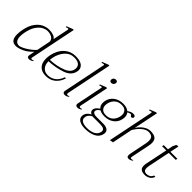

<svg xmlns="http://www.w3.org/2000/svg" viewBox="82 -1620 2665 2665"><g transform="rotate(45 1414.5 -287.0)"><path d="M34 -117Q34 -167 45 -219Q65 -317 108.5 -375Q152 -433 203.5 -456.5Q255 -480 304 -480Q348 -480 387.5 -467Q427 -454 439 -428L487 -661L488 -666Q488 -677 475 -677Q469 -677 442 -667L439 -682L529 -717H548L411 -46Q409 -36 409 -32Q409 -16 424 -16Q435 -16 459 -24L456 -13Q443 -3 425.5 3.5Q408 10 395 10Q378 10 368 2.5Q358 -5 358 -21Q358 -29 359 -33L375 -116Q309 -47 243.5 -18.5Q178 10 135 10Q34 10 34 -117ZM386 -165 427 -368Q423 -409 388 -430Q353 -451 302 -451Q270 -451 229 -431.5Q188 -412 149.5 -359Q111 -306 92 -212Q83 -172 83 -133Q83 -77 104.5 -51Q126 -25 159 -25Q188 -25 234 -49Q280 -73 323.5 -106.5Q367 -140 386 -165Z M606 -162Q607 -94 641.5 -55.5Q676 -17 733 -17Q797 -17 847.5 -53.5Q898 -90 925 -166H947Q923 -86 866 -38Q809 10 723 10Q643 10 599.5 -34.5Q556 -79 556 -161Q556 -197 563 -235Q587 -350 657.5 -415Q728 -480 826 -480Q910 -480 951 -450Q992 -420 992 -371Q992 -358 989 -344Q969 -246 853 -207Q737 -168 606 -162ZM947 -366Q947 -403 918.5 -427.5Q890 -452 825 -453Q743 -453 687.5 -391.5Q632 -330 612 -235Q609 -219 607 -189Q744 -196 845.5 -237.5Q947 -279 947 -366Z M1058 -22Q1058 -29 1059 -33L1187 -661L1188 -666Q1188 -677 1176 -677Q1169 -677 1142 -667L1139 -682L1229 -717H1248L1111 -46Q1110 -41 1110 -33Q1110 -16 1125 -16Q1135 -16 1159 -24L1156 -13Q1143 -2 1126.5 4Q1110 10 1095 10Q1079 10 1068.5 2Q1058 -6 1058 -22Z M1402 -595Q1402 -617 1416 -630.5Q1430 -644 1451 -644Q1466 -644 1475 -636Q1484 -628 1484 -614Q1484 -593 1469.5 -579Q1455 -565 1436 -565Q1420 -565 1411 -573Q1402 -581 1402 -595ZM1307 -22Q1307 -29 1308 -33L1386 -418L1387 -424Q1387 -433 1375 -433Q1365 -433 1340 -423L1339 -439L1419 -471L1435 -474H1447L1359 -46Q1358 -41 1358 -34Q1358 -16 1375 -16Q1386 -16 1408 -24L1405 -13Q1392 -2 1375.5 4Q1359 10 1345 10Q1328 10 1317.5 2Q1307 -6 1307 -22Z M1997 -454Q1997 -441 1989.5 -433Q1982 -425 1969 -425Q1961 -425 1958 -428Q1955 -431 1952 -437Q1948 -444 1943.5 -447.5Q1939 -451 1927 -451Q1910 -451 1882 -434Q1906 -406 1906 -361Q1906 -341 1902 -324Q1888 -252 1831.5 -210.5Q1775 -169 1694 -169Q1637 -169 1599 -191Q1558 -165 1552 -137Q1551 -134 1551 -128Q1551 -110 1569.5 -98.5Q1588 -87 1622 -87H1759Q1805 -87 1835.5 -69Q1866 -51 1866 -13Q1866 1 1864 8Q1850 77 1785 110Q1720 143 1627 143Q1557 143 1514.5 118.5Q1472 94 1472 49Q1472 -21 1552 -63Q1514 -78 1514 -116Q1514 -162 1581 -205Q1547 -236 1547 -288Q1547 -311 1550 -324Q1566 -397 1622 -438.5Q1678 -480 1759 -480Q1831 -480 1870 -446Q1912 -480 1956 -480Q1977 -480 1987 -472.5Q1997 -465 1997 -454ZM1857 -358Q1857 -401 1831 -427Q1805 -453 1753 -453Q1691 -453 1651 -417Q1611 -381 1599 -324Q1595 -300 1595 -290Q1595 -247 1621.5 -221Q1648 -195 1700 -195Q1762 -195 1801.5 -231.5Q1841 -268 1853 -324Q1857 -348 1857 -358ZM1514 23Q1512 30 1512 42Q1512 79 1545 97.5Q1578 116 1638 116Q1713 116 1760.5 90Q1808 64 1818 15Q1820 3 1820 -1Q1820 -52 1731 -52H1575Q1545 -34 1531.5 -16.5Q1518 1 1514 23Z M2363 -45Q2362 -40 2362 -33Q2362 -16 2378 -16Q2390 -16 2412 -24L2409 -13Q2380 10 2348 10Q2314 10 2314 -27Q2314 -47 2320 -72L2366 -300Q2374 -335 2374 -366Q2374 -413 2351.5 -432.5Q2329 -452 2282 -452Q2238 -452 2188 -411.5Q2138 -371 2097 -302L2036 0L1984 10L2121 -661L2122 -666Q2122 -677 2110 -677Q2104 -677 2092 -672.5Q2080 -668 2075 -667L2073 -682L2163 -717H2182L2108 -354Q2139 -406 2190 -443Q2241 -480 2295 -480Q2359 -480 2392 -456Q2425 -432 2425 -372Q2425 -347 2417 -309Z M2621 -121Q2616 -93 2616 -78Q2616 -47 2630.5 -32Q2645 -17 2675 -17Q2704 -17 2728.5 -31.5Q2753 -46 2764 -77H2790Q2777 -33 2741.5 -11.5Q2706 10 2666 10Q2615 10 2590.5 -9.5Q2566 -29 2566 -73Q2566 -98 2571 -119L2638 -443H2556L2561 -470H2643L2659 -547L2682 -595L2708 -601H2719L2692 -470H2829L2824 -443H2687Z"/></g></svg>

Font: Taviraj ExtraLight
Style: Italic
Weight: 275
Italic angle: -12°
Designer: Katatrad Team
Foundry: CadsonDemak
Version: Version 1.001